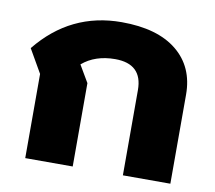

<svg xmlns="http://www.w3.org/2000/svg" viewBox="-66 -626 785 701"><g transform="rotate(10 326.5 -275.0)"><path d="M70 -312 20 -399Q142 -550 331 -550Q464 -550 536 -491.5Q608 -433 608 -330V0H432V-316Q432 -413 331 -413Q257 -413 209 -372L246 -309V0H70Z"/></g></svg>

Font: Prompt
Style: Bold
Weight: 700
Designer: Katatrad Team
Foundry: CadsonDemak
Version: Version 1.000